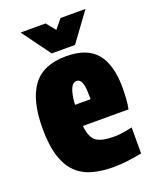

<svg xmlns="http://www.w3.org/2000/svg" viewBox="-145 -852 763 945"><g transform="rotate(-20 237.0 -379.5)"><path d="M284 10Q225 10 176.5 -3Q128 -16 93 -49Q58 -82 39 -140Q20 -198 20 -288Q20 -434 74.5 -508.5Q129 -583 250 -583Q360 -583 409.5 -522.5Q459 -462 459 -343Q459 -315 457 -285.5Q455 -256 450 -232H211Q217 -171 245 -150.5Q273 -130 339 -130Q362 -130 386.5 -134Q411 -138 434 -143V-7Q399 0 360.5 5Q322 10 284 10ZM257 -451Q217 -451 210 -343H292Q292 -365 290.5 -390Q289 -415 281.5 -433Q274 -451 257 -451ZM80 -769H211L250 -721L289 -769H420L311 -620H189Z"/></g></svg>

Font: Protest Strike
Style: Regular
Weight: 400
Designer: Octavio Pardo
Foundry: Ashler Design
Version: Version 2.005; ttfautohint (v1.8.4.7-5d5b)